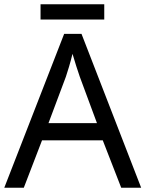

<svg xmlns="http://www.w3.org/2000/svg" viewBox="-20 -875 679 895"><path d="M466 -855H169V-784H466ZM545 0H638L360 -717H279L0 0H91L176 -221H459ZM352 -517 432 -301H206L287 -517C295 -540 308 -583 318 -624C325 -599 346 -533 352 -517Z"/></svg>

Font: Noto Sans Mahajani
Style: Regular
Weight: 400
Designer: Monotype Design Team
Foundry: Monotype Imaging Inc.
Version: Version 2.003